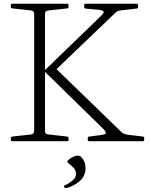

<svg xmlns="http://www.w3.org/2000/svg" viewBox="-20 -756 810 1028"><path d="M457 0Q450 0 450 -7V-17Q450 -24 458 -25L521 -33Q546 -36 547 -43.5Q548 -51 530 -69L216 -376L520 -670Q539 -688 534.5 -694.5Q530 -701 505 -704L438 -710Q431 -711 431 -719V-729Q431 -736 438 -736H712Q719 -736 719 -729V-718Q719 -712 712 -710L624 -700Q615 -699 607.5 -695Q600 -691 594 -684L262 -366L269 -399L630 -49Q636 -43 643.5 -40Q651 -37 660 -35L745 -25Q752 -24 752 -17V-7Q752 0 745 0ZM163 0V-736H221V0ZM45 0Q38 0 38 -7V-17Q38 -24 46 -25L147 -36Q156 -38 159.5 -43Q163 -48 163 -57V-220H221V-54Q221 -45 226 -41Q231 -37 240 -36L340 -25Q347 -24 347 -17V-7Q347 0 340 0ZM38 -729Q38 -736 45 -736H340Q347 -736 347 -729V-719Q347 -712 340 -711L240 -700Q231 -699 226 -695Q221 -691 221 -682V-516H163V-679Q163 -689 159.5 -693.5Q156 -698 147 -700L46 -711Q38 -712 38 -719ZM337 251Q330 253 325 247L324 244Q320 238 327 236Q350 226 368.5 210.5Q387 195 387 175Q387 156 373 141.5Q359 127 344 116Q338 111 342 105Q348 98 357.5 91.5Q367 85 378 81Q389 77 397 77Q407 77 416.5 86.5Q426 96 432 111Q438 126 438 144Q438 168 428.5 186Q419 204 403 217Q387 230 370 238Q353 246 337 251Z"/></svg>

Font: Hahmlet ExtraLight
Style: Regular
Weight: 250
Designer: Minjoo Ham & Mark Frömberg
Foundry: hypertype
Version: Version 1.002